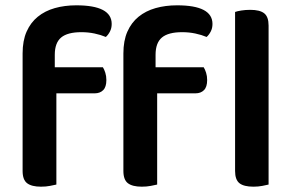

<svg xmlns="http://www.w3.org/2000/svg" viewBox="-20 -695 1120 722"><path d="M990 -1Q982 1 966.5 4Q951 7 933 7Q897 7 880.5 -6Q864 -19 864 -52V-650Q872 -653 887.5 -655.5Q903 -658 921 -658Q957 -658 973.5 -645Q990 -632 990 -599ZM186 -442H367Q372 -434 376 -421.5Q380 -409 380 -394Q380 -368 368 -356Q356 -344 336 -344H192V-1Q183 1 168 4Q153 7 134 7Q99 7 82 -6Q65 -19 65 -52V-494Q65 -542 80 -576Q95 -610 122 -632Q149 -654 186 -664.5Q223 -675 267 -675Q400 -675 400 -605Q400 -589 393.5 -576.5Q387 -564 378 -556Q359 -564 335.5 -569Q312 -574 286 -574Q234 -574 210 -554Q186 -534 186 -489ZM565 -442H746Q751 -434 755 -421.5Q759 -409 759 -394Q759 -368 747 -356Q735 -344 715 -344H571V-1Q562 1 547 4Q532 7 513 7Q478 7 461 -6Q444 -19 444 -52V-494Q444 -542 459 -576Q474 -610 501 -632Q528 -654 565 -664.5Q602 -675 646 -675Q779 -675 779 -605Q779 -589 772.5 -576.5Q766 -564 757 -556Q738 -564 714.5 -569Q691 -574 665 -574Q613 -574 589 -554Q565 -534 565 -489Z"/></svg>

Font: Baloo Paaji 2 SemiBold
Style: Regular
Weight: 600
Designer: Shuchita Grover, Noopur Datye and Ek Type
Foundry: Ek Type
Version: Version 1.640;hotconv 1.0.111;makeotfexe 2.5.65597; ttfautoh